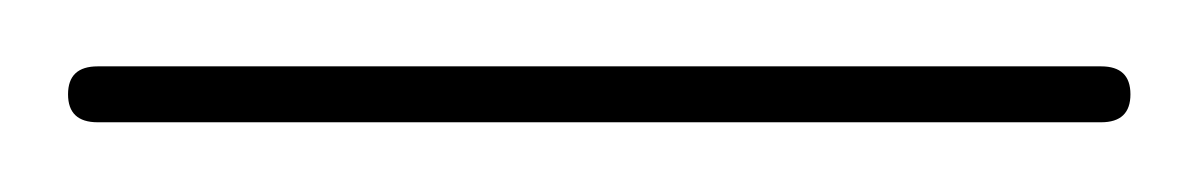

<svg xmlns="http://www.w3.org/2000/svg" viewBox="-29 -50 355 57"><path d="M306.6 -22Q306.6 -13.7 297.9 -13.7H0Q-8.8 -13.7 -8.8 -22Q-8.8 -30.3 0 -30.3H297.9Q306.6 -30.3 306.6 -22Z"/></svg>

Font: Mikhak-DS1-FD Thin
Style: Regular
Weight: 100
Designer: Amin Abedi
Version: Version 3.2